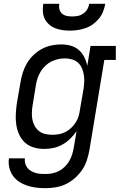

<svg xmlns="http://www.w3.org/2000/svg" viewBox="-20 -770 640 1003"><path d="M217 213Q192 213 168 210Q144 207 121.5 199.5Q99 192 80 179.5Q61 167 47.5 148Q34 129 28.5 105Q23 81 27 57H110Q108 70 111.5 83Q115 96 122.5 106Q130 116 141 122.5Q152 129 164.5 133Q177 137 190.5 138Q204 139 217 139Q235 139 253 135.5Q271 132 287.5 123.5Q304 115 318 101.5Q332 88 341.5 71.5Q351 55 356.5 38Q362 21 365 3L380 -85Q366 -64 347 -45.5Q328 -27 305.5 -14.5Q283 -2 258.5 3Q234 8 210 8Q210 8 210 8Q210 8 210 8Q182 8 155.5 0Q129 -8 110 -25.5Q91 -43 80 -67.5Q69 -92 65 -118.5Q61 -145 62.5 -173.5Q64 -202 68 -230L87 -340Q91 -365 99 -390.5Q107 -416 120.5 -439Q134 -462 154 -481.5Q174 -501 198 -514Q222 -527 248 -532.5Q274 -538 299 -538Q325 -538 349 -531.5Q373 -525 391 -509.5Q409 -494 420 -472Q431 -450 436 -426L453 -530H585V-457H525L447 15Q442 42 433.5 68Q425 94 409 117.5Q393 141 371 160.5Q349 180 323.5 192Q298 204 271 208.5Q244 213 217 213ZM254 -66Q271 -66 288 -69Q305 -72 321 -80Q337 -88 350.5 -100.5Q364 -113 374 -128Q384 -143 389.5 -159.5Q395 -176 397 -193L416 -303Q419 -322 420 -341Q421 -360 418 -378.5Q415 -397 408 -413.5Q401 -430 388 -442Q375 -454 357 -459.5Q339 -465 320 -465Q301 -465 283 -461Q265 -457 248 -448.5Q231 -440 217 -426.5Q203 -413 193 -397Q183 -381 177 -363.5Q171 -346 168 -328L150 -218Q147 -199 146.5 -180Q146 -161 149.5 -143.5Q153 -126 162 -110.5Q171 -95 185 -84.5Q199 -74 217 -70Q235 -66 254 -66ZM345 -610Q325 -610 305 -613Q285 -616 267.5 -623Q250 -630 235.5 -643Q221 -656 213 -673Q205 -690 204 -710Q203 -730 206 -750H290Q287 -736 290.5 -722Q294 -708 304 -699Q314 -690 328 -687Q342 -684 357 -684Q372 -684 387 -687Q402 -690 415 -699Q428 -708 436 -721.5Q444 -735 446 -750H530Q526 -729 518.5 -709.5Q511 -690 497 -673Q483 -656 465 -643Q447 -630 426.5 -623Q406 -616 385.5 -613Q365 -610 345 -610Z"/></svg>

Font: Iosevka Slab Extended Oblique
Style: Regular
Weight: 400
Width: 7
Italic angle: -9°
Monospace: yes
Designer: Belleve Invis
Foundry: Belleve Invis
Version: Version 11.1.0; ttfautohint (v1.8.3)